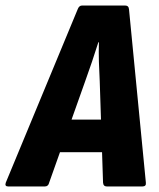

<svg xmlns="http://www.w3.org/2000/svg" viewBox="-48 -675 575 695"><path d="M-18 0Q-32 0 -27 -14L233 -641Q238 -655 249 -655H405Q418 -655 419 -641L480 -14Q482 0 467 0H339Q326 0 325 -14L313 -381Q311 -416 310 -451.5Q309 -487 310 -522H308Q297 -487 285 -451.5Q273 -416 260 -380L130 -14Q127 0 114 0ZM146 -124 186 -242H336L340 -124Z"/></svg>

Font: Sofia Sans Condensed Black
Style: Italic
Weight: 900
Italic angle: -9°
Version: Version 4.100